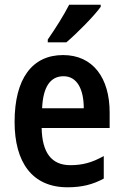

<svg xmlns="http://www.w3.org/2000/svg" viewBox="-20 -786 524 816"><path d="M408 -757V-766H274C251 -721 217 -667 183 -618V-606H262C308 -645 380 -718 408 -757ZM248 -552C117 -552 42 -452 42 -268C42 -96 117 10 267 10C328 10 375 -2 421 -27V-123C372 -95 330 -84 279 -84C199 -84 159 -137 157 -242H446V-308C446 -455 375 -552 248 -552ZM250 -462C308 -462 336 -406 336 -326H159C163 -420 196 -462 250 -462Z"/></svg>

Font: Noto Sans Armenian Condensed SemiBold
Style: Regular
Weight: 600
Width: 3
Designer: Monotype Design Team
Foundry: Monotype Imaging Inc.
Version: Version 2.008